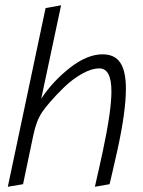

<svg xmlns="http://www.w3.org/2000/svg" viewBox="-20 -712 544 732"><path d="M106.9 -195.8Q118.2 -251.5 141.1 -285.2Q152.3 -301.8 173.6 -326.2Q194.8 -350.6 225.6 -380.4Q256.3 -410.2 292.7 -430.7Q329.1 -451.2 358.9 -451.2Q404.8 -451.2 404.8 -363.8Q404.8 -289.1 372.1 -136.2Q365.7 -106.9 358.9 -75.9Q352.1 -44.9 347.4 -24.9Q342.8 -4.9 341.8 0L397.9 -9.8Q399.4 -15.6 409.7 -60.5Q419.9 -105.5 428.2 -142.1Q460 -287.6 460 -374Q460 -440.4 438.7 -472.7Q417.5 -504.9 371.1 -504.9Q312.5 -504.9 247.1 -453.9Q181.6 -402.8 137.2 -335.9L212.9 -691.9L153.8 -681.2L9.8 0L67.9 -9.8Z"/></svg>

Font: Comic Neue Angular
Style: Italic
Weight: 400
Italic angle: -12°
Designer: Craig Rozynski
Foundry: Craig Rozynski
Version: Version 2.003